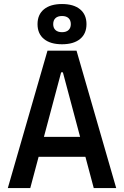

<svg xmlns="http://www.w3.org/2000/svg" viewBox="-20 -949 626 969"><path d="M19.5 0 219.7 -693.4H366.2L566.4 0H453.1L297.4 -584H288.6L132.8 0ZM114.7 -157.7V-258.3H466.3V-157.7ZM293 -725.6Q234.4 -725.6 201.9 -752.2Q169.4 -778.8 169.4 -827.1Q169.4 -875.5 201.9 -902.1Q234.4 -928.7 293 -928.7Q351.6 -928.7 384 -902.1Q416.5 -875.5 416.5 -827.1Q416.5 -778.8 384 -752.2Q351.6 -725.6 293 -725.6ZM293 -786.6Q314.5 -786.6 325.9 -797.4Q337.4 -808.1 337.4 -827.1Q337.4 -846.7 325.9 -857.4Q314.5 -868.2 293 -868.2Q271.5 -868.2 260 -857.4Q248.5 -846.7 248.5 -827.1Q248.5 -808.1 260 -797.4Q271.5 -786.6 293 -786.6Z"/></svg>

Font: Cascadia Mono Medium
Style: Regular
Weight: 500
Monospace: yes
Designer: Aaron Bell
Foundry: Saja Typeworks
Version: Version 2407.024